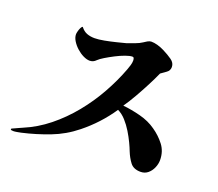

<svg xmlns="http://www.w3.org/2000/svg" viewBox="-124 -889 1249 1101"><g transform="rotate(20 500.0 -338.5)"><path d="M902 -93Q902 -70 892 -46.5Q882 -23 863.5 -7.5Q845 8 819 8Q776 8 755.5 -19Q735 -46 721 -81Q714 -100 700.5 -128.5Q687 -157 668.5 -187.5Q650 -218 627 -243.5Q604 -269 577 -282Q509 -181 414 -105Q346 -50 265 -19Q184 12 100 31Q90 33 76.5 35.5Q63 38 55 38Q48 38 42.5 37Q37 36 37 31Q37 28 57 20Q67 16 81 9Q95 2 99 1Q178 -32 247 -87.5Q316 -143 373.5 -213.5Q431 -284 475 -363Q519 -442 548 -520Q553 -533 557.5 -548.5Q562 -564 562 -577Q562 -583 560 -590Q558 -597 550 -597Q535 -597 508.5 -587.5Q482 -578 453 -563Q424 -548 400 -533.5Q376 -519 365 -508Q349 -491 327 -491Q309 -491 287.5 -501.5Q266 -512 246.5 -529.5Q227 -547 214.5 -567.5Q202 -588 202 -607Q202 -613 205 -625Q208 -637 213 -647.5Q218 -658 224 -660Q241 -638 262 -630Q283 -622 309 -622Q333 -622 367.5 -628.5Q402 -635 436 -643.5Q470 -652 493 -658Q510 -664 537 -674Q564 -684 580 -695Q588 -701 600.5 -708Q613 -715 623 -715Q640 -715 660.5 -709.5Q681 -704 703 -693Q735 -677 759 -660Q783 -643 783 -618Q783 -596 765 -583.5Q747 -571 732 -560Q716 -524 693.5 -480.5Q671 -437 646.5 -394Q622 -351 597 -315Q648 -310 704 -295.5Q760 -281 802 -251Q843 -223 872.5 -184.5Q902 -146 902 -93Z"/></g></svg>

Font: Kaisei Tokumin ExtraBold
Style: Regular
Weight: 800
Designer: Font-Kai, 金井和夫
Foundry: KAZUO KANAI
Version: Version 5.003